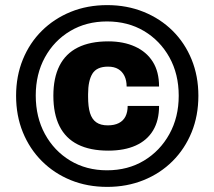

<svg xmlns="http://www.w3.org/2000/svg" viewBox="-20 -720 840 752"><path d="M400 12Q322 12 257 -14.5Q192 -41 144 -89Q96 -137 69.5 -202Q43 -267 43 -345Q43 -422 69.5 -487Q96 -552 144 -599.5Q192 -647 257 -673.5Q322 -700 400 -700Q477 -700 542.5 -673.5Q608 -647 656 -599.5Q704 -552 730.5 -487Q757 -422 757 -345Q757 -267 730.5 -202Q704 -137 656 -89Q608 -41 542.5 -14.5Q477 12 400 12ZM404 -130Q333 -130 285 -154Q237 -178 213 -226Q189 -274 189 -345Q189 -415 213 -462.5Q237 -510 285 -534Q333 -558 404 -558Q464 -558 509 -537.5Q554 -517 578.5 -478Q603 -439 603 -381H476Q476 -405 467.5 -422.5Q459 -440 443 -449.5Q427 -459 403 -459Q359 -459 342 -431.5Q325 -404 325 -351V-341Q325 -302 332.5 -277.5Q340 -253 357 -241Q374 -229 402 -229Q428 -229 445.5 -238Q463 -247 471.5 -264Q480 -281 480 -305H603Q603 -248 579.5 -209Q556 -170 511.5 -150Q467 -130 404 -130ZM399 -53Q481 -53 544 -91Q607 -129 643.5 -195Q680 -261 680 -345Q680 -430 643.5 -495.5Q607 -561 544 -598.5Q481 -636 399 -636Q318 -636 255 -598.5Q192 -561 156 -495.5Q120 -430 120 -346Q120 -261 156 -195Q192 -129 255 -91Q318 -53 399 -53Z"/></svg>

Font: Archivo SemiBold Black
Style: Regular
Weight: 900
Version: Version 2.001